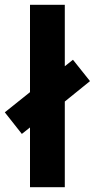

<svg xmlns="http://www.w3.org/2000/svg" viewBox="-46 -780 395 800"><path d="M79 0V-249L45 -222L-26 -312L79 -396V-760H224V-504L258 -531L329 -442L224 -357V0Z"/></svg>

Font: Noto Sans Ethiopic ExtraCondensed ExtraBold
Style: Regular
Weight: 800
Width: 2
Designer: Monotype Design Team
Foundry: Monotype Imaging Inc.
Version: Version 2.102; ttfautohint (v1.8.4.7-5d5b)